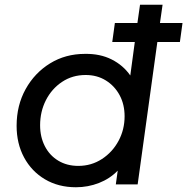

<svg xmlns="http://www.w3.org/2000/svg" viewBox="-20 -777 789 809"><path d="M300 12Q226 12 169.5 -21.5Q113 -55 81.5 -113.5Q50 -172 50 -247Q50 -333 88 -401.5Q126 -470 191 -510Q256 -550 338 -550Q402 -551 450.5 -526.5Q499 -502 529 -459L548 -600H453L464 -680H559L570 -757H665L654 -680H749L738 -600H643L560 0H468L476 -58Q443 -24 397 -6Q351 12 300 12ZM310 -78Q365 -78 409.5 -107Q454 -136 479.5 -183.5Q505 -231 505 -287Q505 -337 484 -376Q463 -415 426 -438Q389 -461 341 -461Q285 -461 241.5 -432Q198 -403 173.5 -355Q149 -307 149 -249Q149 -200 169 -161Q189 -122 225.5 -100Q262 -78 310 -78Z"/></svg>

Font: Plus Jakarta Sans Medium
Style: Italic
Weight: 500
Italic angle: -8°
Designer: Gumpita Rahayu
Foundry: Tokotype
Version: Version 2.071; ttfautohint (v1.8.4.7-5d5b);gftools[0.9.29]